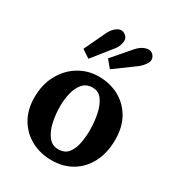

<svg xmlns="http://www.w3.org/2000/svg" viewBox="-152 -693 729 797"><g transform="rotate(30 212.5 -294.0)"><path d="M214.9 12.1Q160.6 12.1 117.2 -11.2Q73.7 -34.5 48.4 -77.6Q23.1 -120.6 23.1 -179.3Q23.1 -241.7 49 -288.6Q74.8 -335.5 118.1 -361.6Q161.3 -387.6 212.7 -387.6Q266.2 -387.6 309.1 -364.3Q352 -341 377 -297.8Q401.9 -254.5 401.9 -194.4Q401.9 -131.3 378.1 -84.9Q354.2 -38.5 312.1 -13.2Q269.9 12.1 214.9 12.1ZM217.8 -41.4Q247.5 -41.8 263.3 -62Q279.1 -82.1 284.9 -112.9Q290.8 -143.7 290.8 -175.7Q290.8 -213.1 283.5 -250.1Q276.1 -287.1 258.7 -311.5Q241.3 -335.9 210.9 -334.8Q181.9 -334.1 165 -313.9Q148.1 -293.7 141 -263.1Q133.8 -232.5 133.8 -199.9Q133.8 -161.7 141.9 -124.9Q150 -88 168.5 -64.4Q187 -40.7 217.8 -41.4ZM236.2 -436.4 206.8 -471.6 281.3 -558.1Q299.6 -579.4 322 -586Q344.3 -592.6 357.9 -577.6Q372.9 -559.6 361.6 -540Q350.2 -520.4 333 -507.5ZM137.1 -429.4 98.6 -455.1 147.4 -558.1Q158 -580.9 176.8 -593.5Q195.5 -606.2 212.7 -595.5Q232.1 -583.8 228.6 -561.6Q225.2 -539.4 212 -523.3Z"/></g></svg>

Font: Parastoo
Style: Regular
Weight: 400
Foundry: Saber Rastikerdar (saber.rastikerdar@gmail.com)
Version: Version 3.000